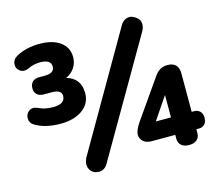

<svg xmlns="http://www.w3.org/2000/svg" viewBox="-105 -854 1132 1003"><g transform="rotate(-15 461.5 -353.0)"><path d="M721 -636 360 -13Q342 18 310 17Q278 16 264 -9.5Q250 -35 265 -69L625 -692Q636 -711 653.5 -718.5Q671 -726 686.5 -720.5Q702 -715 715 -703.5Q728 -692 729.5 -674Q731 -656 721 -636ZM184 -277Q105 -277 53 -306Q26 -319 24 -345Q22 -371 42 -386Q62 -401 91 -387Q123 -371 168 -371Q233 -371 233 -415Q233 -448 180 -448H137Q114 -448 101 -460Q88 -472 88 -494Q88 -516 101 -528.5Q114 -541 137 -541H168Q220 -541 220 -577Q220 -615 161 -615Q128 -615 98 -601Q69 -587 48.5 -601.5Q28 -616 30.5 -641.5Q33 -667 60 -681Q113 -709 184 -709Q254 -709 295 -679Q336 -649 336 -597Q336 -565 318.5 -539Q301 -513 272 -501Q348 -480 348 -399Q348 -343 302.5 -310Q257 -277 184 -277ZM746 -45V-66H618Q590 -66 573.5 -80.5Q557 -95 557 -118Q557 -140 583 -179L729 -388Q756 -429 800 -429Q860 -429 860 -367V-160H875Q892 -160 904.5 -148Q917 -136 917 -114Q917 -90 905 -78Q893 -66 875 -66H860V-45Q860 -22 845 -9Q830 4 803 4Q776 4 761 -9Q746 -22 746 -45ZM748 -160V-281L666 -160Z"/></g></svg>

Font: Nunito ExtraBold
Style: Regular
Weight: 800
Designer: Vernon Adams
Foundry: Vernon Adams
Version: Version 3.602